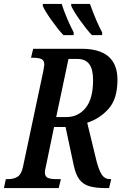

<svg xmlns="http://www.w3.org/2000/svg" viewBox="-38 -964 622 984"><path d="M-8 -46H3Q33 -46 52.5 -58.5Q72 -71 80 -110L184 -600Q189 -628 189 -632Q189 -654 175 -661Q161 -668 132 -668H121L132 -714H380Q564 -714 564 -555Q564 -458 519 -407Q474 -356 409 -335L457 -137Q470 -88 485 -67Q500 -46 525 -46H532L521 0H506Q453 0 420.5 -9.5Q388 -19 369 -44Q350 -69 340 -116L298 -313H239L198 -115Q192 -91 192 -82Q192 -60 206 -53Q220 -46 249 -46H274L263 0H-18ZM302 -364Q362 -364 400.5 -410.5Q439 -457 439 -554Q439 -610 419 -636Q399 -662 358 -662H313L250 -364ZM181 -934 182 -944H278Q288 -912 305.5 -870.5Q323 -829 340 -797L339 -784H287Q261 -811 226.5 -859.5Q192 -908 181 -934ZM327 -934V-944H423Q456 -852 486 -797L485 -784H433Q407 -811 372.5 -859.5Q338 -908 327 -934Z"/></svg>

Font: Noto Serif CondSemiBold
Style: Italic
Weight: 600
Width: 3
Italic angle: -12°
Designer: Monotype Design Team
Foundry: Monotype Imaging Inc.
Version: Version 1.001